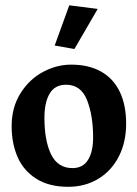

<svg xmlns="http://www.w3.org/2000/svg" viewBox="-20 -699 523 732"><path d="M263.7 -512.2 352.5 -665 244.1 -678.7 188.5 -525.4ZM460.9 -227.5Q460.9 -298.8 436.5 -349.4Q412.1 -399.9 365 -426.3Q317.9 -452.6 251.5 -452.6Q195.3 -452.6 143.1 -424.3Q90.8 -396 57.6 -342.5Q24.4 -289.1 24.4 -217.8Q24.4 -152.8 46.9 -100.8Q69.3 -48.8 117.9 -17.8Q166.5 13.2 240.2 13.2Q303.7 13.2 354 -16.8Q404.3 -46.9 432.6 -101.6Q460.9 -156.2 460.9 -227.5ZM335 -174.8Q335 -120.1 315.4 -89.1Q295.9 -58.1 256.3 -58.1Q200.7 -58.1 175 -110.1Q149.4 -162.1 149.4 -250Q149.4 -308.1 169.2 -342Q189 -376 231.9 -376Q288.6 -376 311.8 -317.4Q335 -258.8 335 -174.8Z"/></svg>

Font: Neuton
Style: Bold
Weight: 700
Designer: Brian M Zick
Foundry: Brian M Zick
Version: Version 1.560